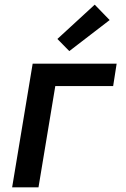

<svg xmlns="http://www.w3.org/2000/svg" viewBox="-20 -803 540 823"><path d="M32 0 120 -530H480L465 -434H217L145 0ZM277 -584 226 -636 386 -783 450 -717Z"/></svg>

Font: Iosevka Curly Oblique
Style: Bold
Weight: 700
Italic angle: -9°
Monospace: yes
Designer: Belleve Invis
Foundry: Belleve Invis
Version: Version 11.1.0; ttfautohint (v1.8.3)